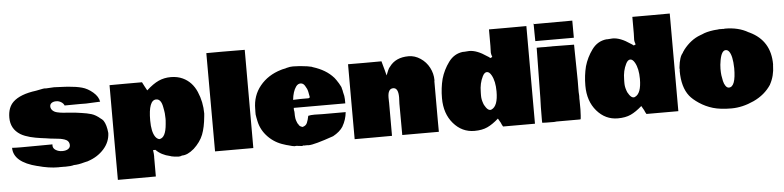

<svg xmlns="http://www.w3.org/2000/svg" viewBox="-51 -1055 6100 1493"><g transform="rotate(-5 2999.0 -309.0)"><path d="M621.6 -457.5 577.1 -458Q537.6 -458 454.6 -457Q448.7 -473.1 430.9 -484.4Q413.1 -495.6 391.6 -495.6Q370.1 -495.6 356.4 -486.1Q342.8 -476.6 342.8 -459.5Q342.8 -442.4 355.7 -428.7Q368.7 -415 392.1 -409.4Q415.5 -403.8 438.7 -401.9Q461.9 -399.9 492.9 -397.9Q523.9 -396 539.8 -393.3Q555.7 -390.6 580.1 -387.7Q623.5 -381.8 657 -371.8Q690.4 -361.8 727.1 -330.1Q734.4 -326.7 746.6 -312Q768.6 -278.3 774.4 -214.4Q772 -144 723.1 -89.6Q674.3 -35.2 599.6 -10.7Q593.8 -7.8 585 -6.8L568.4 -2.9Q521 10.7 486.3 10.7Q465.3 17.6 418.9 17.6L406.7 17.1H371.1L365.7 17.6Q290 17.6 203.6 -6.8V-6.3Q19.5 -51.8 19 -164.6Q44.9 -162.6 90.8 -162.6Q136.7 -162.6 215.1 -163.3Q293.5 -164.1 334 -164.1Q333.5 -161.1 333.5 -154.3Q333.5 -132.8 355.5 -119.1Q377.4 -105.5 406.2 -105.5Q435.1 -105.5 451.7 -116.7Q468.3 -127.9 468.3 -145.8Q468.3 -163.6 459 -175.5Q449.7 -187.5 431.6 -193.4Q413.6 -199.2 398.2 -201.9Q382.8 -204.6 358.4 -206.5Q334 -208.5 322.3 -210.4Q310.5 -212.4 287.6 -215.6Q264.6 -218.8 247.3 -220.9Q230 -223.1 206.8 -227.5Q183.6 -231.9 165.8 -236.6Q147.9 -241.2 127.4 -249Q106.9 -256.8 91.8 -266.1Q18.1 -312 18.1 -399.9Q18.1 -478.5 62.5 -521.5Q118.2 -574.7 243.2 -590.8Q255.9 -592.8 279.3 -597.9Q302.7 -603 311.5 -603Q320.3 -603 323.2 -602.1L385.3 -605.5L471.2 -601.6Q476.1 -601.1 499.5 -599.6Q557.6 -595.2 601.8 -583.3Q646 -571.3 686.3 -536.6Q726.6 -502 732.4 -461.4L729 -462.4Z M816.4 -584 942.4 -584.5H1069.8Q1079.1 -565.4 1086.4 -552.2L1105 -518.1Q1156.7 -565.4 1200.4 -585.2Q1244.1 -605 1295.9 -605Q1347.7 -605 1388.7 -585.9Q1460.9 -552.2 1495.8 -471.7Q1530.8 -391.1 1530.8 -299.8Q1530.8 -288.1 1528.8 -278.3Q1521 -193.4 1499.3 -137.5Q1477.5 -81.5 1422.9 -31.2V-31.7Q1374 10.3 1330.1 10.3Q1317.4 16.1 1304.4 16.1Q1291.5 16.1 1268.3 12.9Q1245.1 9.8 1237.8 5.9Q1169.9 -8.8 1127.9 -51.8L1109.4 -51.3Q1113.8 -23.4 1113.8 -3.4L1113.3 5.4V154.8L964.8 155.3H816.9L816.4 -214.4ZM1225.1 -245.6 1227.5 -276.4Q1227.1 -276.9 1227.1 -278.3Q1227.1 -279.8 1227.5 -280.8V-289.1Q1227.5 -313 1225.6 -328.6L1222.7 -349.1Q1221.7 -354 1217.3 -378.9Q1205.6 -441.9 1168 -441.9Q1107.4 -441.9 1107.4 -282.7Q1107.4 -195.3 1134.3 -155.3Q1147 -136.7 1165.5 -132.3Q1216.3 -136.7 1225.1 -245.6Z M1587.9 -766.6 1711.9 -767.1Q1768.6 -767.1 1887.7 -766.1V0.5H1588.9Z M2203.6 -598.6Q2225.6 -605 2250.5 -605Q2275.4 -605 2297.9 -603L2318.4 -601.1Q2366.7 -596.7 2392.6 -589.8V-590.3L2402.8 -585.9Q2505.4 -554.2 2562.5 -489.3V-489.7Q2575.7 -474.1 2595 -442.6Q2614.3 -411.1 2614.3 -398.9L2618.2 -385.7L2620.6 -371.6Q2629.9 -338.9 2629.9 -316.9Q2629.9 -294.9 2630.4 -283.2H2228V-267.1Q2231 -255.9 2231 -243.7Q2231 -231.4 2231.2 -224.4Q2231.4 -217.3 2232.4 -210.7Q2233.4 -204.1 2233.6 -200Q2233.9 -195.8 2235.8 -190.2Q2237.8 -184.6 2238 -182.6Q2238.3 -180.7 2241 -174.8Q2243.7 -168.9 2245.4 -163.8Q2247.1 -158.7 2252 -153.8V-154.3L2257.3 -144Q2266.6 -133.8 2282.7 -129.4Q2309.6 -135.3 2319.1 -157.2Q2328.6 -179.2 2335 -211.9Q2352.5 -216.8 2384.8 -216.8L2447.3 -215.3H2627.4Q2621.6 -155.8 2592.3 -106H2592.8Q2567.4 -65.9 2513.7 -37.1Q2361.8 16.1 2318.8 16.1Q2311 16.1 2306.2 15.1H2294.9L2290.5 15.6H2286.1Q2282.2 15.6 2276.4 14.6Q2271.5 17.6 2264.6 17.6L2222.2 12.7Q2218.8 14.2 2208.3 14.2Q2197.8 14.2 2153.3 1V1.5L2141.6 -2L2129.9 -5.9Q2056.6 -27.3 2004.4 -81.3Q1952.1 -135.3 1937.5 -207Q1936 -215.8 1932.1 -233.6Q1928.2 -251.5 1928.2 -257.8V-281.2Q1928.2 -289.6 1928.7 -293.9V-301.3Q1928.7 -404.8 1990.2 -480.2Q2051.8 -555.7 2155.3 -586.4L2167 -589.8Q2192.9 -594.2 2204.1 -599.1ZM2349.6 -347.7 2359.9 -354Q2351.6 -406.7 2344.2 -421.6Q2336.9 -436.5 2330.1 -447.3Q2317.4 -467.8 2296.6 -467.8Q2275.9 -467.8 2261.2 -447.3Q2235.4 -411.1 2228.5 -345.7Q2259.8 -347.7 2286.1 -347.7Z M2808.1 -584 2939 -584.5Q2941.4 -574.2 2947.8 -552.2Q2954.1 -530.3 2960 -508.3L2969.2 -471.7Q2988.8 -521 2993.2 -526.4L3001 -536.1Q3050.3 -605.5 3152.3 -605.5Q3200.7 -605.5 3244.4 -576.4Q3288.1 -547.4 3312.5 -500.7Q3336.9 -454.1 3336.9 -402.3Q3336.9 -396.5 3335.4 -393.1V-92.8L3335.9 0.5H3050.3L3049.3 -243.7L3051.3 -293.5Q3051.3 -368.2 3011.7 -368.2Q2969.2 -368.2 2969.2 -297.4Q2969.2 -281.7 2969.7 -275.9V-268.6L2970.2 -260.3V0L2824.7 0.5H2678.7L2678.2 -292.5V-584.5Z M3792 -580.1 3793.5 -629.4V-758.8H3939L4085.4 -759.3Q4085.4 -759.3 4085.9 2.9H3836.9Q3826.7 -13.7 3821.8 -27.8L3802.2 -62Q3755.4 -20.5 3714.1 -1.5Q3672.9 17.6 3612.8 17.6Q3515.6 17.6 3449.2 -59.6Q3382.8 -136.7 3382.8 -257.3Q3382.8 -336.9 3400.9 -407.7Q3420.4 -476.1 3463.9 -535.4Q3507.3 -594.7 3577.1 -602.5L3584.5 -602.1L3626 -605Q3685.5 -605 3761.2 -552.7L3771.5 -546.4L3771 -546.9Q3782.2 -539.6 3785.2 -536.1L3800.3 -543Q3792 -567.9 3792 -577.1ZM3687.5 -279.8 3687 -262.7V-249Q3687 -222.2 3697.3 -193.8L3696.8 -194.3Q3700.2 -179.7 3716.3 -157Q3732.4 -134.3 3749 -134.3Q3755.4 -134.3 3759.3 -136.7Q3810.1 -158.7 3810.1 -273.4Q3810.1 -353 3783.7 -400.4Q3767.6 -429.7 3748.3 -429.7Q3729 -429.7 3714.4 -400.4Q3687.5 -347.2 3687.5 -279.8Z M4444.8 -770.5 4445.3 -636.7H4144.5Q4144.5 -683.6 4143.6 -703.6L4143.1 -769.5ZM4138.2 -769.5 4143.1 -774.4V-769.5ZM4446.8 -154.8 4447.3 -150.4 4447.8 -77.1Q4447.8 -57.1 4445.8 -29.3Q4443.8 -1.5 4442.4 -0.5L4433.6 0.5H4255.9L4235.4 2.4Q4159.2 2.4 4142.6 0.5V-2.9L4142.1 -12.2V-34.2Q4142.1 -130.4 4145 -193.8L4150.4 -569.8V-584.5L4188.5 -585L4196.8 -584.5H4210.9L4223.1 -584L4229.5 -584.5H4264.6L4272 -585L4438.5 -583Q4440.4 -583.5 4441.4 -583.5Q4442.4 -583.5 4442.4 -580.6L4442.9 -534.2Q4443.4 -487.8 4444.8 -409.9Q4446.3 -332 4446.3 -299.8L4445.8 -238.8V-212.9L4447.3 -187V-171.9Q4447.3 -171.4 4446.8 -169.9Z M4911.1 -580.1 4912.6 -629.4V-758.8H5058.1L5204.6 -759.3Q5204.6 -759.3 5205.1 2.9H4956.1Q4945.8 -13.7 4940.9 -27.8L4921.4 -62Q4874.5 -20.5 4833.3 -1.5Q4792 17.6 4731.9 17.6Q4634.8 17.6 4568.4 -59.6Q4502 -136.7 4502 -257.3Q4502 -336.9 4520 -407.7Q4539.6 -476.1 4583 -535.4Q4626.5 -594.7 4696.3 -602.5L4703.6 -602.1L4745.1 -605Q4804.7 -605 4880.4 -552.7L4890.6 -546.4L4890.1 -546.9Q4901.4 -539.6 4904.3 -536.1L4919.4 -543Q4911.1 -567.9 4911.1 -577.1ZM4806.6 -279.8 4806.2 -262.7V-249Q4806.2 -222.2 4816.4 -193.8L4815.9 -194.3Q4819.3 -179.7 4835.4 -157Q4851.6 -134.3 4868.2 -134.3Q4874.5 -134.3 4878.4 -136.7Q4929.2 -158.7 4929.2 -273.4Q4929.2 -353 4902.8 -400.4Q4886.7 -429.7 4867.4 -429.7Q4848.1 -429.7 4833.5 -400.4Q4806.6 -347.2 4806.6 -279.8Z M5970.7 -295.4Q5969.7 -290.5 5969.7 -289.6V-285.6Q5968.3 -205.1 5932.6 -140.6H5933.1Q5883.3 -64.5 5794.2 -23.4Q5705.1 17.6 5618.7 17.6Q5532.2 17.6 5475.3 0.7Q5418.5 -16.1 5370.1 -48.3Q5321.8 -80.6 5298.3 -110.4Q5242.7 -180.7 5242.7 -309.1Q5242.7 -313.5 5244.1 -316.4V-324.2Q5242.7 -326.2 5242.7 -328.1L5243.7 -333.5H5243.2Q5252.4 -418.9 5279.3 -445.8Q5279.3 -451.2 5286.1 -458V-457.5L5293.5 -469.2Q5351.1 -543 5425.3 -570.3L5442.4 -576.7Q5474.6 -592.3 5532.7 -600.1L5548.3 -601.6Q5551.8 -602.1 5562.3 -602.5Q5572.8 -603 5577.1 -604.5L5598.1 -604Q5599.6 -604.5 5601.6 -604.5Q5603.5 -604.5 5606 -604L5605.5 -604.5Q5608.4 -603 5614.3 -603Q5616.2 -605 5621.1 -605Q5727.1 -605 5801.3 -561.5L5811 -557.1Q5970.7 -480.5 5970.7 -295.4ZM5667 -292.5Q5665 -389.6 5639.2 -423.8Q5628.4 -438 5613 -438Q5597.7 -438 5585.9 -420.2Q5574.2 -402.3 5567.1 -364.3Q5560.1 -326.2 5560.1 -296.6Q5560.1 -267.1 5562.7 -245.8Q5565.4 -224.6 5570.8 -200.9Q5576.2 -177.2 5587.4 -161.4Q5598.6 -145.5 5612.8 -145.5Q5667 -145.5 5667 -292.5Z"/></g></svg>

Font: Bowlby One
Style: Regular
Weight: 400
Designer: vernon adams
Foundry: vernon adams
Version: Version 1.000